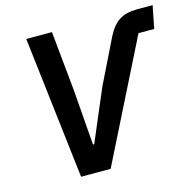

<svg xmlns="http://www.w3.org/2000/svg" viewBox="-103 -804 928 910"><g transform="rotate(-15 361.5 -349.0)"><path d="M185 0 103 -698H229L258 -405L279 -133H285L394 -389L500 -605Q525 -655 559 -676.5Q593 -698 646 -698H723L701 -587H624L330 0Z"/></g></svg>

Font: IBM Plex Sans SmBld
Style: Italic
Weight: 600
Italic angle: -11°
Designer: Mike Abbink, Paul van der Laan, Pieter van Rosmalen
Foundry: Bold Monday
Version: Version 3.005